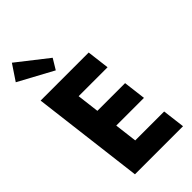

<svg xmlns="http://www.w3.org/2000/svg" viewBox="-413 -1242 1333 1333"><g transform="rotate(-45 253.5 -576.0)"><path d="M3.6 -1152 -73.3 -1037 181.6 -899 228.2 -976ZM430.7 -825H-41.3L60 0H532L511.7 -165H227.7L207.4 -331H479.4L459.1 -496H187.1L167 -660H451Z"/></g></svg>

Font: Hussar
Style: BdOpOblOne
Weight: 700
Foundry: Cannot Into Space Fonts
Version: Version 2.00